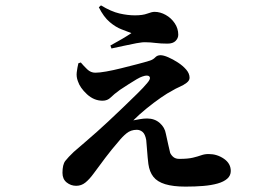

<svg xmlns="http://www.w3.org/2000/svg" viewBox="-20 -642 1040 713"><path d="M669 51Q623 51 593.5 42Q564 33 549.5 14.5Q535 -4 531 -33Q528 -58 526.5 -80Q525 -102 523 -122Q519 -144 509.5 -152Q500 -160 488 -160Q466 -160 450 -147Q434 -134 419 -115Q397 -90 371.5 -56.5Q346 -23 328 2Q312 24 297 36Q282 48 263 48Q243 48 227.5 35.5Q212 23 212 0Q212 -31 222.5 -44.5Q233 -58 254 -78Q270 -92 293.5 -112Q317 -132 341 -153.5Q365 -175 381 -190Q409 -216 437.5 -243.5Q466 -271 490 -294.5Q514 -318 527 -334Q541 -350 535 -357.5Q529 -365 509 -358Q502 -356 488 -348Q474 -340 458 -329.5Q442 -319 425 -308Q403 -292 391 -280Q379 -268 361 -268Q329 -268 303 -292Q277 -316 269 -341Q263 -357 265 -373.5Q267 -390 271 -407L280 -410Q291 -397 304 -384.5Q317 -372 334 -372Q349 -372 374.5 -376.5Q400 -381 430 -388.5Q460 -396 489 -403.5Q518 -411 537 -417Q549 -421 556.5 -429Q564 -437 576 -437Q587 -437 604.5 -429.5Q622 -422 640.5 -410Q659 -398 671.5 -383.5Q684 -369 684 -353Q684 -343 673 -334.5Q662 -326 647 -319.5Q632 -313 619 -305Q603 -297 577 -279Q551 -261 524 -239Q497 -217 475 -195Q486 -197 499.5 -199.5Q513 -202 526 -202Q554 -202 573 -185.5Q592 -169 596 -145Q600 -126 605 -104Q610 -82 612 -74Q617 -64 625 -58Q633 -52 646 -52Q678 -52 696.5 -56.5Q715 -61 727.5 -65.5Q740 -70 755 -70Q786 -70 811.5 -52.5Q837 -35 837 -7Q837 10 824 21.5Q811 33 788 39.5Q765 46 735 48.5Q705 51 669 51ZM390 -473Q414 -486 433.5 -497.5Q453 -509 468 -519Q453 -525 431.5 -533Q410 -541 387.5 -560Q365 -579 347 -615L355 -622Q393 -599 423.5 -592Q454 -585 481 -585Q510 -585 527 -591.5Q544 -598 554 -598Q575 -598 595.5 -586.5Q616 -575 629 -555.5Q642 -536 642 -513Q642 -500 632 -490Q622 -480 602 -480Q577 -480 557.5 -482.5Q538 -485 523 -485Q510 -486 486.5 -481.5Q463 -477 438 -471.5Q413 -466 394 -462Z"/></svg>

Font: Noto Serif TC ExtraBold
Style: Regular
Weight: 800
Designer: Ryoko NISHIZUKA 西塚涼子 (kana & ideographs); Frank Grießhammer (Latin, Greek & Cyrillic); Wenlong ZHANG 张文龙 (bopomofo); San
Foundry: Adobe
Version: Version 2.002-H1;hotconv 1.1.0;makeotfexe 2.6.0